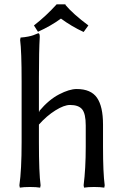

<svg xmlns="http://www.w3.org/2000/svg" viewBox="-20 -859 573 889"><path d="M80.1 -201.2V-481Q80.1 -623.5 73.2 -673.8L75.2 -685.1Q94.7 -686.5 110.4 -689.7Q126 -692.9 133.8 -695.8Q141.6 -698.7 157.2 -705.1Q164.1 -705.1 164.1 -688Q160.2 -625 160.2 -499V-342.8L162.1 -339.8V-345.2Q206.1 -397.5 253.7 -422.1Q301.3 -446.8 335 -446.8Q400.9 -446.8 429 -406.5Q457 -366.2 457 -282.2V-180.2Q457 -58.1 464.8 -1L462.9 9.8Q444.3 6.8 416 6.8Q387.7 6.8 369.1 9.8L367.2 -1Q377 -78.6 377 -180.2V-277.8Q377 -332.5 360.4 -352.8Q343.8 -373 304.2 -373Q276.9 -373 236.6 -347.9Q196.3 -322.8 160.2 -282.2V-201.2Q160.2 -58.1 168 -1L166 9.8Q147.5 6.8 119.1 6.8Q89.8 6.8 71.8 9.8L69.8 -1Q80.1 -72.3 80.1 -201.2ZM283.2 -838.9V-835.9Q317.4 -794.9 389.2 -741.2L367.2 -710.9Q312 -736.3 262.2 -772.9Q214.8 -738.3 155.8 -711.9L137.2 -741.2Q193.8 -785.2 242.2 -838.9Z"/></svg>

Font: Linear Smooth Low Contrast
Style: Regular
Weight: 500
Designer: Philipp H. Poll, Flanker
Foundry: Philipp H. Poll, reworked by Flanker
Version: Version 1.010 | FøM Fix